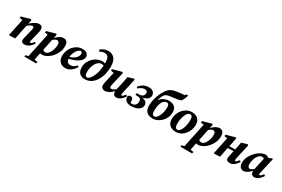

<svg xmlns="http://www.w3.org/2000/svg" viewBox="127 -2214 5727 3898"><g transform="rotate(30 2991.0 -265.0)"><path d="M195 0 65 8 51 -4 133 -395 63 -406 70 -443 274 -500 293 -484 275 -392Q327 -442 379 -470.5Q431 -499 479 -499Q511 -499 533 -478Q555 -457 555 -415Q555 -395 551.5 -373Q548 -351 542 -328L495 -139Q491 -125 488.5 -114.5Q486 -104 486 -96Q486 -76 502 -76Q528 -76 576 -138L606 -118Q587 -85 558 -54.5Q529 -24 492.5 -4.5Q456 15 413 15Q377 15 357.5 -1.5Q338 -18 338 -48Q338 -71 343.5 -95Q349 -119 355 -141L392 -291Q398 -314 401.5 -333.5Q405 -353 405 -365Q405 -382 397.5 -389Q390 -396 379 -396Q357 -396 327.5 -381.5Q298 -367 263 -335L237 -214Q226 -161 216 -107.5Q206 -54 195 0Z M538 227 546 188 606 178 726 -395 656 -406 662 -443 866 -500 885 -484 868 -398Q908 -445 956 -472Q1004 -499 1046 -499Q1089 -499 1119.5 -469.5Q1150 -440 1150 -361Q1150 -291 1121.5 -224Q1093 -157 1045.5 -103Q998 -49 940.5 -17Q883 15 826 15Q802 15 782 8Q772 57 764.5 98Q757 139 750 177L823 188L815 227ZM950 -396Q928 -396 904 -382Q880 -368 857 -347L803 -82Q829 -59 857 -59Q886 -59 909.5 -75.5Q933 -92 956 -129Q978 -164 992.5 -216Q1007 -268 1007 -313Q1007 -357 993 -376.5Q979 -396 950 -396Z M1476 -444Q1455 -444 1431.5 -426.5Q1408 -409 1387 -378Q1366 -347 1351.5 -307Q1337 -267 1335 -223Q1403 -247 1442 -276.5Q1481 -306 1497 -337Q1513 -368 1513 -395Q1513 -420 1502 -432Q1491 -444 1476 -444ZM1369 15Q1291 15 1242.5 -35Q1194 -85 1194 -173Q1194 -238 1216.5 -296.5Q1239 -355 1279 -400.5Q1319 -446 1373 -472.5Q1427 -499 1490 -499Q1558 -499 1593.5 -469Q1629 -439 1629 -391Q1629 -328 1557.5 -273.5Q1486 -219 1337 -182Q1342 -134 1368 -111Q1394 -88 1435 -88Q1479 -88 1513 -110Q1547 -132 1570 -161L1598 -141Q1578 -103 1544.5 -67Q1511 -31 1467 -8Q1423 15 1369 15Z M1796 -137Q1796 -82 1811.5 -62Q1827 -42 1852 -42Q1882 -42 1919 -86Q1956 -130 1986 -214Q2016 -298 2024 -418Q2003 -430 1973 -430Q1927 -430 1886.5 -391.5Q1846 -353 1821 -287Q1796 -221 1796 -137ZM1825 13Q1752 13 1703.5 -31Q1655 -75 1655 -172Q1655 -233 1679 -288.5Q1703 -344 1746 -388Q1789 -432 1845.5 -457.5Q1902 -483 1967 -483Q1982 -483 1997.5 -480Q2013 -477 2026 -469Q2026 -474 2026 -479.5Q2026 -485 2026 -490Q2026 -553 2013 -588.5Q2000 -624 1975.5 -638.5Q1951 -653 1918 -653Q1890 -653 1863 -645Q1836 -637 1805 -619L1783 -654Q1817 -686 1863 -706Q1909 -726 1964 -726Q2059 -726 2110.5 -660.5Q2162 -595 2162 -476Q2162 -368 2137.5 -278.5Q2113 -189 2067.5 -123.5Q2022 -58 1960.5 -22.5Q1899 13 1825 13Z M2564 15Q2531 15 2509 -9Q2487 -33 2487 -76Q2487 -79 2487 -82Q2487 -85 2487 -87Q2439 -38 2390 -11.5Q2341 15 2296 15Q2261 15 2235 -6.5Q2209 -28 2209 -69Q2209 -91 2213.5 -115.5Q2218 -140 2223 -165L2275 -393L2204 -406L2210 -443L2421 -500L2438 -484L2370 -195Q2366 -176 2362 -159Q2358 -142 2358 -128Q2358 -106 2368.5 -96.5Q2379 -87 2394 -87Q2434 -87 2495 -139Q2495 -142 2495.5 -144.5Q2496 -147 2497 -150L2531 -309Q2539 -346 2545.5 -383Q2552 -420 2559 -458L2693 -500L2712 -484L2636 -139Q2629 -114 2629 -96Q2629 -76 2646 -76Q2660 -76 2676 -91.5Q2692 -107 2717 -138L2748 -118Q2728 -85 2701 -54.5Q2674 -24 2640 -4.5Q2606 15 2564 15Z M2917 15Q2873 15 2836.5 3Q2800 -9 2778 -38Q2756 -67 2754 -117Q2770 -158 2812 -158Q2837 -158 2854.5 -140Q2872 -122 2873 -87L2875 -36Q2884 -35 2891.5 -34.5Q2899 -34 2906 -34Q2958 -34 2986.5 -65Q3015 -96 3015 -145Q3015 -188 2996.5 -208Q2978 -228 2921 -228H2879L2890 -272H2939Q2996 -272 3025.5 -298Q3055 -324 3055 -364Q3055 -425 2993 -425Q2956 -425 2921.5 -409Q2887 -393 2847 -358L2822 -383Q2865 -440 2919 -469.5Q2973 -499 3048 -499Q3115 -499 3149 -464Q3183 -429 3183 -381Q3183 -339 3147.5 -304Q3112 -269 3029 -249Q3096 -237 3122.5 -208.5Q3149 -180 3149 -136Q3149 -94 3119.5 -59.5Q3090 -25 3037.5 -5Q2985 15 2917 15Z M3413 15Q3364 15 3321.5 -3Q3279 -21 3253.5 -64Q3228 -107 3228 -180Q3228 -248 3243 -315Q3258 -382 3282.5 -443Q3307 -504 3337.5 -552.5Q3368 -601 3398 -632Q3445 -679 3536.5 -697.5Q3628 -716 3752 -724L3775 -757L3815 -746Q3801 -697 3783 -658Q3765 -619 3748 -602Q3736 -590 3702 -583Q3668 -576 3623 -570.5Q3578 -565 3532.5 -559Q3487 -553 3450.5 -543.5Q3414 -534 3397 -517Q3378 -498 3358.5 -461Q3339 -424 3319 -355Q3363 -414 3421.5 -440Q3480 -466 3528 -466Q3617 -466 3665.5 -424.5Q3714 -383 3714 -300Q3714 -237 3690.5 -180Q3667 -123 3625 -79Q3583 -35 3529 -10Q3475 15 3413 15ZM3431 -39Q3454 -39 3477.5 -61Q3501 -83 3521.5 -122.5Q3542 -162 3554.5 -215Q3567 -268 3567 -329Q3567 -374 3552.5 -394.5Q3538 -415 3510 -415Q3460 -415 3417 -357Q3395 -323 3382.5 -264.5Q3370 -206 3370 -141Q3370 -80 3387.5 -59.5Q3405 -39 3431 -39Z M3957 15Q3903 15 3859 -5.5Q3815 -26 3789 -68.5Q3763 -111 3763 -176Q3763 -239 3785 -296.5Q3807 -354 3846.5 -400Q3886 -446 3939 -472.5Q3992 -499 4055 -499Q4110 -499 4153 -478.5Q4196 -458 4221.5 -416Q4247 -374 4247 -308Q4247 -245 4225 -187.5Q4203 -130 4164 -84Q4125 -38 4072 -11.5Q4019 15 3957 15ZM3969 -39Q3998 -39 4022.5 -65.5Q4047 -92 4065 -136Q4083 -180 4092.5 -233Q4102 -286 4102 -338Q4102 -399 4085.5 -421.5Q4069 -444 4042 -444Q4012 -444 3987.5 -417.5Q3963 -391 3945 -347.5Q3927 -304 3917.5 -252Q3908 -200 3908 -149Q3908 -85 3925.5 -62Q3943 -39 3969 -39Z M4195 227 4203 188 4263 178 4383 -395 4313 -406 4319 -443 4523 -500 4542 -484 4525 -398Q4565 -445 4613 -472Q4661 -499 4703 -499Q4746 -499 4776.5 -469.5Q4807 -440 4807 -361Q4807 -291 4778.5 -224Q4750 -157 4702.5 -103Q4655 -49 4597.5 -17Q4540 15 4483 15Q4459 15 4439 8Q4429 57 4421.5 98Q4414 139 4407 177L4480 188L4472 227ZM4607 -396Q4585 -396 4561 -382Q4537 -368 4514 -347L4460 -82Q4486 -59 4514 -59Q4543 -59 4566.5 -75.5Q4590 -92 4613 -129Q4635 -164 4649.5 -216Q4664 -268 4664 -313Q4664 -357 4650 -376.5Q4636 -396 4607 -396Z M5228 15Q5143 15 5143 -51Q5143 -71 5147.5 -95Q5152 -119 5157 -141L5178 -235L5041 -229L5038 -214Q5027 -161 5017 -107.5Q5007 -54 4996 0L4866 8L4852 -4L4934 -395L4864 -406L4871 -443L5075 -500L5094 -484L5070 -361L5052 -279L5188 -280L5195 -312Q5203 -348 5209.5 -385.5Q5216 -423 5223 -460L5357 -500L5376 -484L5299 -139Q5293 -112 5293 -96Q5293 -76 5310 -76Q5332 -76 5381 -138L5412 -118Q5392 -85 5365 -54.5Q5338 -24 5304 -4.5Q5270 15 5228 15Z M5586 -176Q5586 -129 5601 -108Q5616 -87 5641 -87Q5661 -87 5682.5 -100.5Q5704 -114 5728 -137Q5729 -142 5729.5 -146Q5730 -150 5731 -154L5787 -411Q5762 -425 5735 -425Q5702 -425 5665 -391Q5642 -370 5624 -332.5Q5606 -295 5596 -253.5Q5586 -212 5586 -176ZM5804 15Q5767 15 5744 -7.5Q5721 -30 5721 -76Q5721 -79 5721 -82Q5721 -85 5721 -87Q5681 -42 5635 -13.5Q5589 15 5547 15Q5519 15 5495 1.5Q5471 -12 5456 -42.5Q5441 -73 5441 -124Q5441 -178 5461.5 -231.5Q5482 -285 5517.5 -333Q5553 -381 5597 -418.5Q5641 -456 5688 -477.5Q5735 -499 5779 -499Q5802 -499 5822 -490.5Q5842 -482 5859 -467L5932 -501L5949 -489L5869 -139Q5865 -126 5863 -115Q5861 -104 5861 -96Q5861 -76 5879 -76Q5893 -76 5910.5 -92.5Q5928 -109 5951 -139L5982 -118Q5964 -87 5936.5 -56Q5909 -25 5875.5 -5Q5842 15 5804 15Z"/></g></svg>

Font: Source Serif Pro
Style: Bold Italic
Weight: 700
Italic angle: -12°
Designer: Frank Grießhammer
Foundry: Adobe Systems Incorporated
Version: Version 3.001;hotconv 1.0.111;makeotfexe 2.5.65597